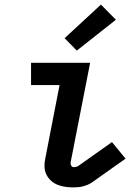

<svg xmlns="http://www.w3.org/2000/svg" viewBox="-20 -803 590 835"><path d="M300 12Q282 12 264 9.5Q246 7 230 0.5Q214 -6 201.5 -17.5Q189 -29 181.5 -44.5Q174 -60 173.5 -78Q173 -96 177 -114L239 -433H115V-530H372L287 -96Q286 -89 290 -82.5Q294 -76 301 -76Q305 -76 310 -77Q315 -78 320 -81L467 -185L526 -113L379 -9Q370 -3 360 1Q350 5 340 7.5Q330 10 320 11Q310 12 300 12ZM314 -583 261 -637 419 -783 484 -717Z"/></svg>

Font: Lode Term
Style: Bold Italic
Weight: 700
Italic angle: -11°
Monospace: yes
Designer: Belleve Invis
Foundry: Belleve Invis
Version: Version 29.2.0